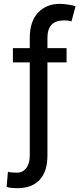

<svg xmlns="http://www.w3.org/2000/svg" viewBox="-20 -780 430 1004"><path d="M328.1 -528.3V-453.6H228V33.7Q228 116.7 187.3 160.4Q146.5 204.1 70.8 204.1Q55.7 204.1 42.2 202.9Q28.8 201.7 14.6 197.3L21.5 118.2Q29.3 121.1 46.4 122.1Q63.5 123 69.3 123Q98.1 123 116.9 99.4Q135.7 75.7 135.7 33.7V-453.6H47.4V-528.3H135.7V-581.5Q135.7 -668.5 179.4 -714.1Q223.1 -759.8 291 -759.8Q311.5 -759.8 336.2 -756.1Q360.8 -752.4 375 -747.1L354 -668.5Q346.7 -670.4 336.7 -671.9Q326.7 -673.3 314 -673.3Q228 -673.3 228 -581.5V-528.3Z"/></svg>

Font: Inter-Regular
Style: Regular
Weight: 400
Designer: Rasmus Andersson
Foundry: rsms
Version: Version 4.000;git-a52131595